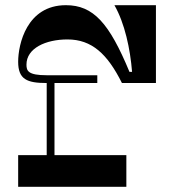

<svg xmlns="http://www.w3.org/2000/svg" viewBox="-20 -720 661 740"><path d="M240 -568C334 -568 394 -512 450 -400H581V-700H421C461 -630 482 -531 489 -443H479C401 -631 340 -700 234 -700C83 -700 50 -549 50 -482C50 -414 84 -400 160 -400V-122H50V0H467V-122H190V-400H355V-430H160C88 -430 82 -447 82 -471C82 -534 156 -568 240 -568Z"/></svg>

Font: Space Cowgirl Medium
Style: Regular
Weight: 600
Designer: Valery Marier
Foundry: Valery Marier
Version: Version 1.000;hotconv 1.0.109;makeotfexe 2.5.65596